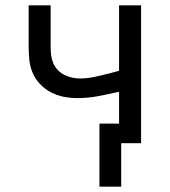

<svg xmlns="http://www.w3.org/2000/svg" viewBox="-20 -540 640 724"><path d="M355 164V-74H429V-194Q390 -185 350.5 -177.5Q311 -170 271 -170Q246 -170 220.5 -175Q195 -180 172 -192Q149 -204 131 -223Q113 -242 103 -265.5Q93 -289 90.5 -315Q88 -341 88 -366V-520H171V-366Q171 -350 172.5 -334.5Q174 -319 180 -304Q186 -289 196.5 -277.5Q207 -266 221 -258.5Q235 -251 251 -247.5Q267 -244 282 -244Q301 -244 319.5 -247Q338 -250 356.5 -254.5Q375 -259 393 -263.5Q411 -268 429 -273V-520H512V0H437V164Z"/></svg>

Font: Bmono
Style: Regular
Weight: 400
Monospace: yes
Designer: Belleve Invis
Foundry: Belleve Invis
Version: Version 11.2.2; ttfautohint (v1.8.2)